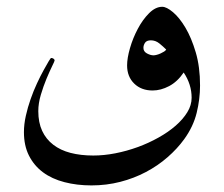

<svg xmlns="http://www.w3.org/2000/svg" viewBox="-20 -443 663 568"><path d="M571.8 -189.9Q571.8 -149.9 561.8 -109.1Q551.8 -68.4 524.9 -31.2Q504.4 -2.9 475.6 22.2Q446.8 47.4 411.6 65.9Q376.5 84.5 335.7 95Q294.9 105.5 250.5 105.5Q207.5 105.5 170.7 95.9Q133.8 86.4 107.2 66.7Q80.6 46.9 65.7 17.3Q50.8 -12.2 50.8 -52.2Q50.8 -75.2 56.4 -100.3Q62 -125.5 70.6 -149.9Q79.1 -174.3 89.4 -196.3Q99.6 -218.3 108.9 -235.1Q118.2 -252 124 -261.7Q129.9 -271.5 131.3 -271.5Q135.3 -271.5 138.4 -269.3Q141.6 -267.1 141.6 -264.2Q141.6 -262.2 134 -246.8Q126.5 -231.4 117.4 -209.7Q108.4 -188 100.8 -162.6Q93.3 -137.2 93.3 -114.3Q93.3 -80.6 104.7 -55.9Q116.2 -31.2 137.5 -14.9Q158.7 1.5 188.7 9.3Q218.8 17.1 255.9 17.1Q287.6 17.1 321.3 10.5Q355 3.9 387.2 -7.8Q419.4 -19.5 448.7 -35.9Q478 -52.2 499.8 -71.3Q521.5 -90.3 534.2 -111.1Q546.9 -131.8 546.9 -153.8Q546.9 -193.4 523.4 -228.5Q504.9 -201.2 480.2 -188.2Q455.6 -175.3 431.6 -175.3Q397.9 -175.3 377 -195.8Q356 -216.3 356 -249.5Q356 -271 364.5 -300.5Q373 -330.1 387.5 -357.4Q401.9 -384.8 420.9 -403.8Q439.9 -422.9 460 -422.9Q472.7 -422.9 491.7 -407Q510.7 -391.1 528.6 -361.1Q546.4 -331.1 559.1 -288.1Q571.8 -245.1 571.8 -189.9ZM471.7 -296.4Q462.4 -305.7 451.2 -314.7Q439.9 -323.7 426.3 -323.7Q414.1 -323.7 409.2 -316.7Q404.3 -309.6 404.3 -301.3Q404.3 -290.5 414.8 -284.9Q425.3 -279.3 434.1 -279.3Q438 -279.3 443.6 -280.8Q449.2 -282.2 455.1 -284.9Q460.9 -287.6 465.6 -290.5Q470.2 -293.5 471.7 -296.4Z"/></svg>

Font: Kitab
Style: Regular
Weight: 400
Designer: SIL International
Foundry: Khaled Hosny
Version: Version 1.000